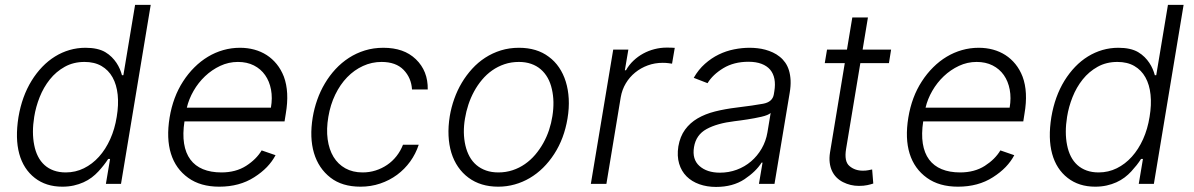

<svg xmlns="http://www.w3.org/2000/svg" viewBox="-20 -747 4850 780"><path d="M55 -271.3Q69.2 -355.5 108.3 -419Q127.8 -450.6 151.8 -475.5Q175.8 -500.4 203.7 -517.6Q231.5 -534.8 262.8 -543.9Q294 -552.9 327.4 -552.9Q377.5 -552.9 407.7 -535.2Q422.6 -526.3 433.8 -515.1Q445 -503.9 453.1 -491.7Q461.3 -479.4 466.8 -466.6Q472.3 -453.8 475.5 -441.4H481.2L528.8 -727.3H592.3L471.6 0H410.2L427.2 -101.2H419.4Q411.6 -88.8 401.6 -76.2Q391.7 -63.6 379.6 -50.4Q367.5 -37.3 352.5 -25.9Q337.4 -14.6 319.2 -6.4Q301.1 1.8 279.7 6.6Q258.2 11.4 233.3 11.4Q166.9 11.4 121.4 -24.1Q75.3 -60 58.2 -122.3Q41.2 -184.7 55 -271.3ZM119 -157.7Q123.9 -132.1 134.4 -111.5Q144.9 -90.9 160.9 -76.5Q176.8 -62.1 198.5 -54.3Q220.2 -46.5 247.2 -46.5Q286.6 -46.5 320.8 -63.4Q355.1 -80.3 382.1 -110.3Q409.1 -140.3 427.7 -181.6Q446.4 -223 454.2 -272.4Q462.4 -321.4 458.1 -362.2Q453.8 -403.1 437.3 -432.7Q420.8 -462.4 392.2 -478.9Q363.6 -495.4 323.5 -495.4Q278.4 -495.4 243.1 -475.7Q207.7 -456 182.4 -424.2Q157 -392.4 141.2 -352.6Q125.4 -312.9 119 -272.4Q108.7 -208.8 119 -157.7Z M669 -269.5Q682.9 -353.3 723.7 -416.2Q744.3 -448.2 769.9 -473.5Q795.5 -498.9 824.8 -516.5Q854 -534.1 886.9 -543.5Q919.7 -552.9 954.9 -552.9Q985.4 -552.9 1013 -545.5Q1040.5 -538 1063.4 -523.3Q1086.3 -508.5 1104 -486.7Q1121.8 -464.8 1133.2 -435.7Q1156.2 -373.6 1141 -285.2L1136 -253.9H729.4Q721.6 -202.8 727.8 -163.9Q734 -125 753.4 -98.9Q772.7 -72.8 804.5 -59.7Q836.3 -46.5 879.6 -46.5Q937.9 -46.5 979.8 -73.2Q1021.3 -99.8 1043 -136L1099.4 -116.5Q1085.9 -90.9 1064.5 -68.5Q1043 -46.2 1012.8 -27Q953.1 11.4 870.7 11.4Q794.4 11.4 744.7 -24.5Q693.5 -61.1 674.4 -122.9Q655.2 -184.7 669 -269.5ZM739 -309.7H1080.6Q1087.4 -349.1 1081 -383Q1074.6 -416.9 1057 -441.9Q1039.4 -467 1011.4 -481.2Q983.3 -495.4 946.4 -495.4Q908.7 -495.4 874.6 -479.4Q840.6 -463.4 813 -437.3Q785.5 -411.2 766.3 -377.8Q747.2 -344.5 739 -309.7Z M1250.4 -270.2Q1256.4 -306.5 1268.8 -341.6Q1281.2 -376.8 1299.9 -408.2Q1318.5 -439.6 1343 -466.1Q1367.5 -492.5 1397.4 -511.9Q1427.2 -531.2 1462.4 -542.1Q1497.5 -552.9 1537.3 -552.9Q1579.2 -552.9 1611.9 -541.5Q1644.5 -530.2 1669.4 -506.4Q1719.1 -458.5 1717.7 -383.5H1653.8Q1650.9 -430.8 1619.7 -463.1Q1588.4 -495.4 1529.8 -495.4Q1490.4 -495.4 1454.7 -479Q1419 -462.7 1390.4 -433.2Q1361.9 -403.8 1342 -362.7Q1322.1 -321.7 1313.9 -272.4Q1305.4 -222.7 1311.1 -181.1Q1316.8 -139.6 1334.9 -109.7Q1353 -79.9 1383 -63.2Q1413 -46.5 1453.1 -46.5Q1480.8 -46.5 1506 -54.5Q1531.2 -62.5 1552.7 -77.1Q1574.2 -91.6 1590.7 -112.6Q1607.2 -133.5 1617.2 -159.1H1681.1Q1669 -122.2 1646.5 -90.9Q1623.9 -59.7 1593.2 -36.9Q1562.5 -14.2 1524.7 -1.4Q1486.9 11.4 1444.6 11.4Q1370 11.4 1322.8 -25.2Q1274.1 -62.9 1255.5 -125.4Q1236.9 -187.9 1250.4 -270.2Z M1807.2 -275.2Q1813.2 -311.1 1825.5 -345.5Q1837.7 -380 1856 -410.7Q1874.3 -441.4 1898.1 -467.5Q1921.9 -493.6 1951.2 -512.6Q1980.5 -531.6 2014.9 -542.3Q2049.4 -552.9 2088.4 -552.9Q2161.2 -552.9 2209.5 -516.3Q2233.7 -498.6 2251.1 -473Q2268.5 -447.4 2278.4 -415.5Q2288.4 -383.5 2290.5 -345.7Q2292.6 -307.9 2285.5 -265.6Q2272 -183.9 2231.5 -121.4Q2211.3 -90.2 2186.3 -65.5Q2161.2 -40.8 2132.3 -23.8Q2103.3 -6.7 2071 2.3Q2038.7 11.4 2003.9 11.4Q1932.5 11.4 1883.2 -25.2Q1858.7 -43.3 1841.1 -68.9Q1823.5 -94.5 1813.7 -126.2Q1804 -158 1802.2 -195.5Q1800.4 -233 1807.2 -275.2ZM1870.7 -156.2Q1876.4 -131.4 1887.6 -111Q1898.8 -90.6 1915.7 -76.3Q1932.5 -62.1 1954.7 -54.3Q1976.9 -46.5 2004.6 -46.5Q2035.5 -46.5 2062.7 -55.6Q2089.8 -64.6 2112.7 -80.6Q2135.7 -96.6 2154.3 -118.4Q2172.9 -140.3 2187.1 -165.7Q2201.3 -191.1 2210.6 -219.1Q2219.8 -247.2 2224.1 -275.2Q2233.7 -335.2 2221.9 -385.3Q2216.3 -410.5 2204.9 -430.8Q2193.5 -451 2176.8 -465.4Q2160.2 -479.8 2137.8 -487.6Q2115.4 -495.4 2088.1 -495.4Q2056.8 -495.4 2029.5 -486.2Q2002.1 -476.9 1979.4 -460.9Q1956.7 -445 1938.2 -422.9Q1919.7 -400.9 1905.9 -375.4Q1892 -349.8 1882.8 -321.9Q1873.6 -294 1869 -265.6Q1859 -207.4 1870.7 -156.2Z M2380.3 0 2471.2 -545.5H2532.7L2518.5 -461.6H2523.1Q2535.5 -483.7 2553.6 -500.7Q2571.7 -517.8 2593.2 -529.5Q2614.7 -541.2 2639 -547.4Q2663.4 -553.6 2687.9 -553.6Q2696 -553.6 2705.4 -553.4Q2714.8 -553.3 2721.2 -552.6L2710.2 -488.3Q2706 -489 2695.5 -490.4Q2685 -491.8 2672.2 -491.8Q2640.3 -491.8 2611.7 -481.4Q2583.1 -470.9 2560.4 -452.4Q2537.6 -433.9 2522.4 -408.4Q2507.1 -382.8 2501.8 -352.3L2443.5 0Z M2735.8 -152.3Q2742.9 -192.8 2763 -220.3Q2783 -247.9 2813.9 -266Q2844.8 -284.1 2884.9 -294.2Q2925.1 -304.3 2972.3 -310Q3007.8 -314.3 3034.4 -318.2Q3061.1 -322.1 3080.3 -325.6Q3118.3 -332.7 3123.6 -363.3L3125.7 -376.1Q3130.3 -403.8 3126.1 -426.1Q3121.8 -448.5 3108.7 -464Q3095.5 -479.4 3073.5 -487.7Q3051.5 -496.1 3020.6 -496.1Q2961.6 -496.1 2918.7 -470.2Q2875.4 -443.9 2854.4 -409.1L2798.3 -430.8Q2817.5 -464.5 2843.8 -487.7Q2870 -511 2900 -525.6Q2930 -540.1 2962.2 -546.5Q2994.3 -552.9 3025.2 -552.9Q3040.8 -552.9 3057 -551.1Q3073.2 -549.4 3089 -545.1Q3104.8 -540.8 3119.7 -533.9Q3134.6 -527 3147.4 -516.7Q3160.2 -506.7 3169.9 -492.9Q3179.7 -479 3185.2 -460.9Q3190.7 -442.8 3191.8 -420.3Q3192.8 -397.7 3188.2 -370.4L3126.4 0H3063.2L3077.8 -86.3H3073.9Q3051.1 -50.1 3004.3 -18.8Q2957 12.4 2888.8 12.4Q2851.9 12.4 2821 1.4Q2790.1 -9.6 2769.2 -30.5Q2748.2 -51.5 2739 -82.2Q2729.8 -112.9 2735.8 -152.3ZM2821.4 -72.8Q2851.9 -45.5 2904.8 -45.5Q2940.7 -45.5 2973.2 -57.5Q3005.7 -69.6 3031.2 -91.4Q3056.8 -113.3 3074.2 -143.3Q3091.6 -173.3 3097.7 -209.2L3110.8 -288Q3100.9 -279.1 3073.5 -272.7Q3060.4 -269.5 3045.6 -266.9Q3030.9 -264.2 3016.5 -261.9Q3002.1 -259.6 2988.6 -257.8Q2975.1 -256 2963.8 -254.6Q2893.1 -246.1 2850.5 -222.7Q2807.5 -199.2 2799.4 -149.5Q2791.2 -99.8 2821.4 -72.8Z M3339.8 -545.5H3420.8L3442.5 -676.1H3506L3484.4 -545.5H3600.1L3591.3 -490.4H3475.1L3417.3 -142.4Q3408.7 -90.9 3431.1 -72.4Q3453.1 -53.6 3485.4 -53.6Q3497.9 -53.6 3506.9 -55.4Q3516 -57.2 3523.1 -58.6L3527.7 -1.4Q3517.4 2.1 3503.4 5.1Q3489.3 8.2 3469.1 8.2Q3435 8.2 3404.8 -7.1Q3389.9 -14.6 3378.6 -25.9Q3367.2 -37.3 3360.1 -52.4Q3353 -67.5 3350.7 -86.3Q3348.4 -105.1 3351.9 -127.5L3411.9 -490.4H3330.6Z M3670.1 -269.5Q3683.9 -353.3 3724.8 -416.2Q3745.4 -448.2 3771 -473.5Q3796.5 -498.9 3825.8 -516.5Q3855.1 -534.1 3888 -543.5Q3920.8 -552.9 3956 -552.9Q3986.5 -552.9 4014 -545.5Q4041.5 -538 4064.5 -523.3Q4087.4 -508.5 4105.1 -486.7Q4122.9 -464.8 4134.2 -435.7Q4157.3 -373.6 4142 -285.2L4137.1 -253.9H3730.5Q3722.7 -202.8 3728.9 -163.9Q3735.1 -125 3754.4 -98.9Q3773.8 -72.8 3805.6 -59.7Q3837.4 -46.5 3880.7 -46.5Q3938.9 -46.5 3980.8 -73.2Q4022.4 -99.8 4044 -136L4100.5 -116.5Q4087 -90.9 4065.5 -68.5Q4044 -46.2 4013.8 -27Q3954.2 11.4 3871.8 11.4Q3795.5 11.4 3745.7 -24.5Q3694.6 -61.1 3675.4 -122.9Q3656.2 -184.7 3670.1 -269.5ZM3740.1 -309.7H4081.7Q4088.4 -349.1 4082 -383Q4075.6 -416.9 4058.1 -441.9Q4040.5 -467 4012.4 -481.2Q3984.4 -495.4 3947.4 -495.4Q3909.8 -495.4 3875.7 -479.4Q3841.6 -463.4 3814.1 -437.3Q3786.6 -411.2 3767.4 -377.8Q3748.2 -344.5 3740.1 -309.7Z M4251.1 -271.3Q4265.3 -355.5 4304.3 -419Q4323.9 -450.6 4347.8 -475.5Q4371.8 -500.4 4399.7 -517.6Q4427.6 -534.8 4458.8 -543.9Q4490.1 -552.9 4523.4 -552.9Q4573.5 -552.9 4603.7 -535.2Q4618.6 -526.3 4629.8 -515.1Q4641 -503.9 4649.1 -491.7Q4657.3 -479.4 4662.8 -466.6Q4668.3 -453.8 4671.5 -441.4H4677.2L4724.8 -727.3H4788.4L4667.6 0H4606.2L4623.2 -101.2H4615.4Q4607.6 -88.8 4597.7 -76.2Q4587.7 -63.6 4575.6 -50.4Q4563.6 -37.3 4548.5 -25.9Q4533.4 -14.6 4515.3 -6.4Q4497.2 1.8 4475.7 6.6Q4454.2 11.4 4429.3 11.4Q4362.9 11.4 4317.5 -24.1Q4271.3 -60 4254.3 -122.3Q4237.2 -184.7 4251.1 -271.3ZM4315 -157.7Q4320 -132.1 4330.4 -111.5Q4340.9 -90.9 4356.9 -76.5Q4372.9 -62.1 4394.5 -54.3Q4416.2 -46.5 4443.2 -46.5Q4482.6 -46.5 4516.9 -63.4Q4551.1 -80.3 4578.1 -110.3Q4605.1 -140.3 4623.8 -181.6Q4642.4 -223 4650.2 -272.4Q4658.4 -321.4 4654.1 -362.2Q4649.9 -403.1 4633.3 -432.7Q4616.8 -462.4 4588.2 -478.9Q4559.7 -495.4 4519.5 -495.4Q4474.4 -495.4 4439.1 -475.7Q4403.8 -456 4378.4 -424.2Q4353 -392.4 4337.2 -352.6Q4321.4 -312.9 4315 -272.4Q4304.7 -208.8 4315 -157.7Z"/></svg>

Font: Inter P Light
Style: Italic
Weight: 300
Italic angle: 9.39999°
Designer: Rasmus Andersson
Foundry: rsms
Version: Version 3.018;git-588b23468